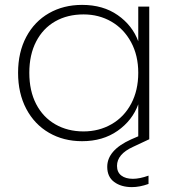

<svg xmlns="http://www.w3.org/2000/svg" viewBox="-20 -570 713 786"><path d="M525 31Q459 61 459 109Q459 135 476.5 148.5Q494 162 524 162Q552 162 588 149V183Q552 196 520 196Q476 196 447.5 175Q419 154 419 113Q419 45 516 1L546 -12V-143Q522 -77 461.5 -34.5Q401 8 316 8Q240 8 180.5 -26.5Q121 -61 87.5 -124.5Q54 -188 54 -272Q54 -356 87.5 -419Q121 -482 180.5 -516Q240 -550 316 -550Q402 -550 462 -508Q522 -466 546 -401V-543H591V0ZM322 -32Q385 -32 436.5 -61.5Q488 -91 517 -145.5Q546 -200 546 -272Q546 -343 516.5 -397.5Q487 -452 436 -481.5Q385 -511 322 -511Q256 -511 206 -482.5Q156 -454 128 -400Q100 -346 100 -272Q100 -198 128 -144Q156 -90 206.5 -61Q257 -32 322 -32Z"/></svg>

Font: Fz Poppins ExtLt
Style: Regular
Weight: 200
Designer: Ninad Kale (Devanagari), Jonny Pinhorn (Latin)
Foundry: Indian Type Foundry
Version: Vit hóa bi Vntype.Com & FontZin.Com